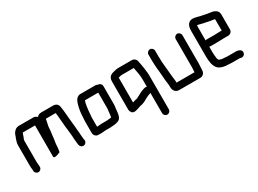

<svg xmlns="http://www.w3.org/2000/svg" viewBox="-35 -1173 2661 1978"><g transform="rotate(-30 1295.0 -184.0)"><path d="M134 -11V-18C134 -37 130 -51 130 -71V-317C130 -337 136 -349 143 -364L154 -397C155 -400 158 -404 160 -406H304V-36C304 -24 313 -20 326 -22C348 -25 369 -33 385 -41C388 -60 392 -79 393 -98C393 -144 406 -184 408 -229C409 -250 415 -269 416 -291C416 -308 417 -324 420 -337C427 -362 429 -385 435 -410H552C554 -398 555 -395 556 -381C559 -336 564 -286 568 -241C569 -224 575 -200 575 -182C577 -149 583 -116 583 -83C584 -75 584 -68 585 -62L587 -52V-41C587 -34 588 -26 590 -16L592 -6C595 5 601 13 610 19C641 39 677 10 671 -23L668 -33C667 -37 667 -40 667 -42C667 -47 667 -52 666 -57C666 -67 663 -76 663 -87C663 -94 663 -101 662 -108C661 -117 662 -116 660 -130C659 -139 658 -149 657 -158L655 -186C653 -215 649 -246 646 -274C640 -325 639 -381 630 -428C627 -469 606 -490 563 -490H432C404 -490 388 -484 374 -466C368 -473 348 -486 335 -486H173C130 -489 109 -472 91 -447C79 -430 78 -413 68 -393C61 -369 50 -348 50 -317V-73C50 -55 52 -40 54 -26V-11C54 10 72 29 94 29C116 29 134 10 134 -11Z M1014 -83C1009 -83 1004 -83 997 -82L979 -80C974 -79 971 -79 968 -79H909C894 -79 875 -75 861 -75H851V-183C855 -241 860 -297 870 -345L878 -371C879 -372 879 -372 879 -373H1037V-189C1036 -180 1036 -175 1036 -172C1035 -167 1034 -160 1033 -152L1031 -130C1028 -116 1028 -102 1025 -87V-86C1021 -85 1018 -83 1014 -83ZM816 4C821 5 829 5 838 5H861C876 5 896 1 911 1H968C979 1 992 -2 1004 -2C1009 -3 1014 -3 1017 -3C1029 -4 1045 -8 1056 -12C1099 -23 1105 -71 1110 -121L1112 -143C1115 -160 1116 -166 1117 -187V-405C1117 -427 1099 -445 1077 -445H1075C1068 -450 1060 -453 1051 -453H870C856 -453 842 -448 829 -437C803 -415 794 -370 785 -330C775 -286 774 -235 771 -185V-43C771 -21 793 4 816 4Z M1297 -106V-401C1311 -404 1325 -410 1340 -410H1481V-407C1490 -362 1501 -313 1501 -259V-175C1492 -179 1482 -179 1473 -176C1456 -172 1441 -166 1425 -159C1407 -150 1386 -137 1368 -129C1361 -124 1349 -118 1338 -118C1324 -115 1310 -110 1297 -106ZM1541 179C1563 179 1581 161 1581 139V-259C1581 -285 1580 -300 1576 -324L1573 -351C1572 -357 1571 -363 1570 -368L1568 -384C1562 -406 1560 -434 1553 -456C1547 -473 1528 -490 1506 -490H1340C1331 -490 1323 -489 1316 -487L1304 -485C1253 -474 1217 -461 1217 -401V-64C1217 -55 1221 -44 1229 -32C1251 0 1299 -23 1329 -32C1335 -34 1342 -38 1350 -38C1355 -39 1361 -41 1367 -42C1395 -50 1416 -62 1439 -76C1457 -86 1479 -93 1498 -101C1499 -101 1500 -101 1501 -102V139C1501 161 1519 179 1541 179Z M1681 -454V-386C1681 -353 1684 -318 1686 -286C1688 -268 1693 -233 1693 -215C1696 -167 1701 -117 1707 -72V-56C1707 -12 1729 21 1773 21H2024C2056 21 2080 -5 2080 -39C2080 -62 2084 -90 2084 -117V-452C2084 -473 2065 -492 2044 -492C2023 -492 2004 -473 2004 -452V-116C2004 -99 2002 -74 2001 -61V-59H1787V-77L1785 -97C1784 -111 1781 -121 1780 -136L1775 -191C1771 -247 1762 -301 1762 -359C1761 -368 1761 -377 1761 -386V-454C1761 -475 1742 -494 1721 -494C1700 -494 1681 -475 1681 -454Z M2434 -211H2488C2512 -209 2538 -232 2538 -257V-441C2536 -487 2493 -506 2449 -510L2432 -513L2416 -515C2395 -518 2374 -525 2352 -528C2337 -531 2318 -537 2303 -540C2287 -543 2277 -547 2259 -547C2205 -547 2184 -502 2184 -449V-142C2184 -81 2193 -28 2220 5C2246 36 2297 47 2353 47C2364 47 2372 49 2384 49H2476C2482 49 2485 51 2490 52C2514 58 2534 43 2539 24C2549 -15 2510 -31 2476 -31H2375C2368 -32 2361 -33 2353 -33C2348 -33 2343 -33 2337 -34C2316 -34 2297 -39 2282 -45C2277 -51 2270 -63 2270 -73C2267 -95 2264 -117 2264 -143V-211C2269 -210 2273 -209 2278 -209H2372C2387 -209 2420 -211 2434 -211ZM2372 -289H2278C2273 -289 2269 -288 2264 -286V-449C2264 -452 2265 -456 2266 -463V-466C2272 -465 2279 -463 2287 -462L2309 -456C2345 -446 2384 -442 2420 -433L2437 -431C2443 -430 2451 -427 2458 -427V-291H2434C2421 -291 2387 -289 2372 -289Z"/></g></svg>

Font: Electronic
Style: ExBd
Weight: 800
Version: Version 1.011